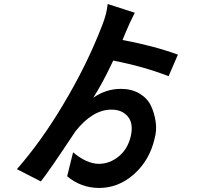

<svg xmlns="http://www.w3.org/2000/svg" viewBox="-20 -845 1017 948"><path d="M577.1 -406.2Q629.9 -406.2 668.5 -383.3Q707 -360.4 724.6 -324.2Q742.2 -288.1 748.5 -244.6Q754.9 -201.2 743.2 -160.2Q718.8 -53.7 642.1 14.6Q565.4 83 469.7 83Q380.9 83 311.5 25.4L340.8 -92.8Q409.2 -36.1 467.8 -36.1Q521.5 -36.1 566.4 -72.8Q611.3 -109.4 626 -173.8Q639.6 -235.4 611.3 -269.5Q583 -303.7 530.3 -303.7Q436.5 -303.7 351.6 -195.3Q219.7 3.9 181.6 50.8L63.5 -9.8Q181.6 -144.5 288.1 -322.3Q409.2 -523.4 484.4 -719.7Q506.8 -775.4 511.7 -825.2L645.5 -782.2Q618.2 -728.5 601.6 -687.5L585 -647.5Q738.3 -619.1 858.4 -575.2L812.5 -468.8Q689.5 -516.6 539.1 -545.9Q486.3 -433.6 440.4 -362.3Q502.9 -406.2 577.1 -406.2Z"/></svg>

Font: Min Sans Bold
Style: Regular
Weight: 700
Designer: Jinseong-Kim, NotoSansCJK, Nunito
Foundry: Jinseong-Kim
Version: Version 1.400;Glyphs 3.1.2 (3151)